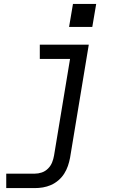

<svg xmlns="http://www.w3.org/2000/svg" viewBox="-20 -749 640 984"><path d="M12 215V141H158Q176 141 194 135Q212 129 226 115Q240 101 247 83.5Q254 66 257 48L339 -447H184V-520H435L339 60Q335 81 328 101.5Q321 122 309 141Q297 160 279.5 175Q262 190 241.5 199Q221 208 200 211.5Q179 215 158 215ZM334 -611 354 -729H473L453 -611Z"/></svg>

Font: Iosevka SS04 Extended Oblique
Style: Regular
Weight: 400
Width: 7
Italic angle: -9°
Monospace: yes
Designer: Belleve Invis
Foundry: Belleve Invis
Version: Version 19.0.0; ttfautohint (v1.8.4)